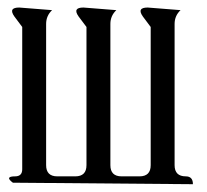

<svg xmlns="http://www.w3.org/2000/svg" viewBox="-20 -506 540 502"><path d="M13.7 -28.3Q-8.8 -44.9 19.5 -44.9Q38.1 -44.9 38.1 -63.5V-435.5L17.6 -462.9Q1 -486.3 30.3 -486.3L116.2 -479.5Q100.6 -464.8 100.6 -443.4V-74.2Q100.6 -44.9 129.9 -44.9H176.8Q206.1 -44.9 206.1 -74.2V-435.5L185.5 -462.9Q168.9 -486.3 198.2 -486.3L284.2 -479.5Q268.6 -464.8 268.6 -443.4V-74.2Q268.6 -44.9 297.9 -44.9H344.7Q374 -44.9 374 -74.2V-435.5L353.5 -462.9Q336.9 -486.3 366.2 -486.3L452.1 -479.5Q436.5 -464.8 436.5 -443.4V-74.2Q436.5 -44.9 465.8 -44.9Q484.4 -44.9 484.4 -24.4Z"/></svg>

Font: B2 Hana
Style: Regular
Weight: 500
Version: 2020-08-05; (max)